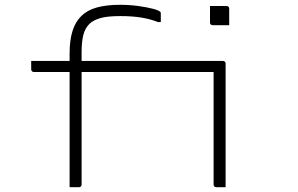

<svg xmlns="http://www.w3.org/2000/svg" viewBox="-20 -780 1240 800"><path d="M110 -526H879Q883 -526 885 -524.5Q887 -523 888.5 -521Q890 -519 890 -515Q890 -505 890 -497.5Q890 -490 890 -480H121Q118 -480 115.5 -481.5Q113 -483 111.5 -485.5Q110 -488 110 -491Q110 -501 110 -508.5Q110 -516 110 -526ZM320 -11Q320 -6 317 -3Q314 0 309 0Q299 0 289.5 0Q280 0 270 0Q270 -25 270 -49.5Q270 -74 270 -99Q270 -167 270 -222Q270 -277 270 -327.5Q270 -378 270 -433Q270 -488 270 -556Q270 -612 282 -650.5Q294 -689 319 -713.5Q344 -738 384 -749Q424 -760 480 -760Q520 -760 556 -755Q592 -750 617 -743.5Q642 -737 647 -731Q649 -730 649.5 -728Q650 -726 650 -723Q650 -715 650 -705.5Q650 -696 650 -688H638Q609 -700 570.5 -706.5Q532 -713 482 -713Q427 -713 398 -704.5Q369 -696 353 -681Q334 -662 327 -633.5Q320 -605 320 -562Q320 -512 320 -456.5Q320 -401 320 -344Q320 -287 320 -229.5Q320 -172 320 -117Q320 -62 320 -11ZM855 -755Q864 -755 872.5 -755Q881 -755 889.5 -755Q898 -755 906.5 -755Q915 -755 924 -755Q929 -755 932 -752Q935 -749 935 -744V-675Q926 -675 917.5 -675Q909 -675 900.5 -675Q892 -675 883.5 -675Q875 -675 866 -675Q861 -675 858 -678Q855 -681 855 -686ZM870 -526Q873 -526 878 -526Q883 -526 889 -526Q895 -526 900.5 -526Q906 -526 909 -526Q913 -526 915 -524.5Q917 -523 918.5 -521Q920 -519 920 -515Q920 -467 920 -415Q920 -363 920 -310.5Q920 -258 920 -206Q920 -154 920 -106Q920 -88 920 -70.5Q920 -53 920 -35.5Q920 -18 920 0Q910 0 900.5 0Q891 0 881 0Q876 0 873 -3Q870 -6 870 -11Q870 -46 870 -93Q870 -140 870 -192.5Q870 -245 870 -297.5Q870 -350 870 -397Q870 -444 870 -479Q870 -487 870 -495Q870 -503 870 -510.5Q870 -518 870 -526Z"/></svg>

Font: Recursive Monospace Light
Style: Regular
Weight: 300
Version: Version 1.047